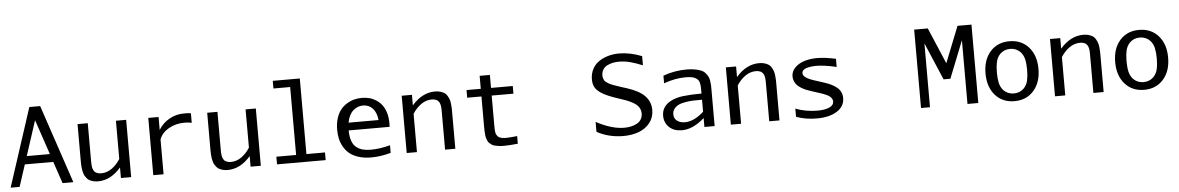

<svg xmlns="http://www.w3.org/2000/svg" viewBox="-35 -1261 10864 1769"><g transform="rotate(-5 5396.5 -376.0)"><path d="M589.8 0H490.2L421.9 -202.1H158.7L92.8 0H9.8L246.1 -725.1H346.2ZM397 -276.9 288.1 -599.6 183.1 -276.9Z M769.5 -185.1Q769.5 -168.5 769.8 -159.4Q770 -150.4 771.5 -135Q772.9 -119.6 775.9 -110.8Q778.8 -102.1 784.9 -90.8Q791 -79.6 799.8 -73.7Q808.6 -67.9 822 -63.5Q835.4 -59.1 852.5 -59.1Q905.3 -59.1 950.4 -90.8Q995.6 -122.6 1029.8 -175.8V-529.8H1124.5V0H1029.8V-97.7Q935.1 12.2 817.4 12.2Q794.4 12.2 775.1 7.3Q755.9 2.4 741.9 -4.4Q728 -11.2 717 -23.9Q706.1 -36.6 699.2 -47.6Q692.4 -58.6 687.3 -76.4Q682.1 -94.2 679.9 -106.2Q677.7 -118.2 676.5 -138.2Q675.3 -158.2 675 -168.5Q674.8 -178.7 674.8 -197.8Q674.8 -198.7 674.8 -199.5Q674.8 -200.2 674.8 -201.2Q674.8 -202.1 674.8 -203.1V-529.8H769.5Z M1724.1 -450.2Q1689.5 -457 1657.2 -457Q1576.2 -457 1511.5 -420.2Q1446.8 -383.3 1424.3 -322.3V0H1329.1V-529.8H1424.3V-410.2Q1460.9 -470.7 1523.2 -506.3Q1585.4 -542 1662.1 -542Q1705.1 -542 1724.1 -538.1Z M1968.8 -185.1Q1968.8 -168.5 1969 -159.4Q1969.2 -150.4 1970.7 -135Q1972.2 -119.6 1975.1 -110.8Q1978 -102.1 1984.1 -90.8Q1990.2 -79.6 1999 -73.7Q2007.8 -67.9 2021.2 -63.5Q2034.7 -59.1 2051.8 -59.1Q2104.5 -59.1 2149.7 -90.8Q2194.8 -122.6 2229 -175.8V-529.8H2323.7V0H2229V-97.7Q2134.3 12.2 2016.6 12.2Q1993.7 12.2 1974.4 7.3Q1955.1 2.4 1941.2 -4.4Q1927.2 -11.2 1916.3 -23.9Q1905.3 -36.6 1898.4 -47.6Q1891.6 -58.6 1886.5 -76.4Q1881.3 -94.2 1879.2 -106.2Q1877 -118.2 1875.7 -138.2Q1874.5 -158.2 1874.3 -168.5Q1874 -178.7 1874 -197.8Q1874 -198.7 1874 -199.5Q1874 -200.2 1874 -201.2Q1874 -202.1 1874 -203.1V-529.8H1968.8Z M2751.5 -70.8H2923.3V0H2473.6V-70.8H2656.2V-699.2H2501.5V-770H2751.5Z M3163.6 -325.2H3440.9Q3433.6 -396 3398.4 -433.6Q3363.3 -471.2 3310.1 -471.2Q3257.3 -471.2 3217 -434.6Q3176.8 -397.9 3163.6 -325.2ZM3344.2 12.2Q3276.9 12.2 3224.6 -5.1Q3172.4 -22.5 3140.9 -49.8Q3109.4 -77.1 3088.9 -115Q3068.4 -152.8 3060.8 -190.2Q3053.2 -227.5 3053.2 -269Q3053.2 -328.6 3068.6 -376.2Q3084 -423.8 3108.9 -454.3Q3133.8 -484.9 3167.5 -505.1Q3201.2 -525.4 3235.1 -533.7Q3269 -542 3305.2 -542Q3341.3 -542 3374.3 -533.4Q3407.2 -524.9 3437.3 -505.4Q3467.3 -485.8 3489.5 -457Q3511.7 -428.2 3524.9 -384.8Q3538.1 -341.3 3538.1 -287.6Q3538.1 -265.6 3537.1 -253.9H3158.2Q3158.7 -196.8 3172.6 -157.5Q3186.5 -118.2 3213.1 -97.2Q3239.7 -76.2 3272 -67.6Q3304.2 -59.1 3347.2 -59.1Q3432.1 -59.1 3525.9 -85V-14.2Q3430.2 12.2 3344.2 12.2Z M4027.8 -347.2Q4027.8 -360.4 4027.8 -366.7Q4027.8 -373 4027.1 -385.7Q4026.4 -398.4 4024.9 -405Q4023.4 -411.6 4020.8 -422.1Q4018.1 -432.6 4013.9 -438.5Q4009.8 -444.3 4003.7 -451.4Q3997.6 -458.5 3989.5 -462.2Q3981.4 -465.8 3970.5 -468.5Q3959.5 -471.2 3945.8 -471.2Q3893.1 -471.2 3847.4 -439.5Q3801.8 -407.7 3767.6 -354.5V0H3672.9V-529.8H3767.6V-432.1Q3862.8 -542 3981.4 -542Q4010.7 -542 4033.7 -534.7Q4056.6 -527.3 4071.3 -517.1Q4085.9 -506.8 4096.2 -487.8Q4106.4 -468.8 4111.6 -453.9Q4116.7 -439 4119.4 -413.1Q4122.1 -387.2 4122.3 -373Q4122.6 -358.9 4122.6 -332Q4122.6 -330.1 4122.6 -329.1V0H4027.8Z M4499 -176.8Q4499 -158.7 4499.5 -147.5Q4500 -136.2 4502 -122.1Q4503.9 -107.9 4507.8 -99.9Q4511.7 -91.8 4518.8 -83Q4525.9 -74.2 4536.1 -69.6Q4546.4 -64.9 4561.5 -62Q4576.7 -59.1 4596.2 -59.1Q4629.9 -59.1 4700.2 -66.9V3.9Q4622.1 12.2 4573.2 12.2Q4546.4 12.2 4524.7 9.5Q4502.9 6.8 4486.3 2.4Q4469.7 -2 4457.3 -10.7Q4444.8 -19.5 4436 -27.8Q4427.2 -36.1 4421.4 -50.8Q4415.5 -65.4 4412.1 -77.6Q4408.7 -89.8 4407 -110.1Q4405.3 -130.4 4404.8 -146.5Q4404.3 -162.6 4404.3 -188V-459H4272.5V-529.8H4404.3V-649.9H4499V-529.8H4700.2V-459H4499Z M5961.4 -198.2Q5961.4 -129.9 5922.6 -80.1Q5883.8 -30.3 5820.1 -6.1Q5756.3 18.1 5676.3 18.1Q5542.5 18.1 5431.6 -42V-133.8Q5574.7 -57.1 5691.4 -57.1Q5725.1 -57.1 5754.4 -63.7Q5783.7 -70.3 5808.3 -83.7Q5833 -97.2 5847.2 -120.6Q5861.3 -144 5861.3 -174.8Q5861.3 -225.6 5820.8 -258.5Q5780.3 -291.5 5692.4 -319.8L5647.5 -335Q5562.5 -363.3 5516.1 -390.6Q5469.7 -418 5450.7 -449.2Q5431.6 -480.5 5431.6 -525.9Q5431.6 -579.1 5453.9 -621.6Q5476.1 -664.1 5514.2 -689.9Q5552.2 -715.8 5600.3 -729.5Q5648.4 -743.2 5702.6 -743.2Q5801.3 -743.2 5911.6 -700.2V-615.2Q5849.6 -640.6 5798.3 -654.3Q5747.1 -668 5694.3 -668Q5663.1 -668 5635.5 -662.1Q5607.9 -656.2 5583.7 -643.8Q5559.6 -631.3 5545.4 -608.4Q5531.2 -585.4 5531.2 -554.2Q5531.2 -540 5534.9 -528.6Q5538.6 -517.1 5543.5 -508.3Q5548.3 -499.5 5561 -490.7Q5573.7 -481.9 5583.7 -475.8Q5593.8 -469.7 5616.2 -461.2Q5638.7 -452.6 5654.3 -447.3Q5669.9 -441.9 5702.6 -431.2L5748.5 -417Q5861.3 -379.9 5911.4 -326.4Q5961.4 -272.9 5961.4 -198.2Z M6307.1 -542Q6351.6 -542 6386 -535.4Q6420.4 -528.8 6442.9 -519.5Q6465.3 -510.3 6480.7 -492.2Q6496.1 -474.1 6503.9 -459.7Q6511.7 -445.3 6515.9 -419.4Q6520 -393.6 6520.5 -377.9Q6521 -362.3 6521 -333V0H6426.3V-82.5Q6320.3 12.2 6218.3 12.2Q6144.5 12.2 6100.3 -29.5Q6056.2 -71.3 6056.2 -136.2Q6056.2 -218.8 6135.3 -264.2Q6186.5 -292 6254.9 -300.3Q6323.2 -308.6 6426.3 -309.1V-349.1Q6426.3 -369.6 6425 -382.8Q6423.8 -396 6419.7 -411.6Q6415.5 -427.2 6406.7 -436.8Q6397.9 -446.3 6383.5 -454.8Q6369.1 -463.4 6346.4 -467.3Q6323.7 -471.2 6293 -471.2Q6196.3 -471.2 6091.3 -433.1V-503.9Q6196.8 -542 6307.1 -542ZM6426.3 -140.6V-252H6424.3Q6369.6 -252 6340.6 -251Q6311.5 -250 6271.5 -243.4Q6231.4 -236.8 6205.1 -223.1Q6150.9 -192.9 6150.9 -141.1Q6150.9 -103 6178.5 -81.1Q6206.1 -59.1 6252 -59.1Q6335.9 -59.1 6426.3 -140.6Z M7025.9 -347.2Q7025.9 -360.4 7025.9 -366.7Q7025.9 -373 7025.1 -385.7Q7024.4 -398.4 7022.9 -405Q7021.5 -411.6 7018.8 -422.1Q7016.1 -432.6 7012 -438.5Q7007.8 -444.3 7001.7 -451.4Q6995.6 -458.5 6987.5 -462.2Q6979.5 -465.8 6968.5 -468.5Q6957.5 -471.2 6943.8 -471.2Q6891.1 -471.2 6845.5 -439.5Q6799.8 -407.7 6765.6 -354.5V0H6670.9V-529.8H6765.6V-432.1Q6860.8 -542 6979.5 -542Q7008.8 -542 7031.7 -534.7Q7054.7 -527.3 7069.3 -517.1Q7084 -506.8 7094.2 -487.8Q7104.5 -468.8 7109.6 -453.9Q7114.7 -439 7117.4 -413.1Q7120.1 -387.2 7120.4 -373Q7120.6 -358.9 7120.6 -332Q7120.6 -330.1 7120.6 -329.1V0H7025.9Z M7723.1 -153.8Q7723.1 -77.6 7652.6 -32.7Q7582 12.2 7467.3 12.2Q7360.4 12.2 7275.4 -20V-95.2Q7370.6 -59.1 7478.5 -59.1Q7546.4 -59.1 7587.4 -77.4Q7628.4 -95.7 7628.4 -130.9Q7628.4 -145 7620.8 -157.2Q7613.3 -169.4 7603.3 -177.7Q7593.3 -186 7575 -194.6Q7556.6 -203.1 7544.2 -207.8Q7531.7 -212.4 7510.3 -219.2L7433.1 -244.1Q7407.2 -252.4 7386.5 -261.2Q7365.7 -270 7344.2 -283.2Q7322.8 -296.4 7308.3 -311.5Q7293.9 -326.7 7284.7 -347.4Q7275.4 -368.2 7275.4 -392.1Q7275.4 -439 7309.3 -473.6Q7343.3 -508.3 7396.7 -525.1Q7450.2 -542 7515.1 -542Q7588.4 -542 7688.5 -520V-444.8Q7574.7 -471.2 7503.4 -471.2Q7478.5 -471.2 7456.1 -468.5Q7433.6 -465.8 7413.3 -460Q7393.1 -454.1 7381.1 -442.6Q7369.1 -431.2 7369.1 -416Q7369.1 -405.8 7374 -396.5Q7378.9 -387.2 7388.9 -379.4Q7398.9 -371.6 7408.4 -365.7Q7418 -359.9 7434.1 -353.5Q7450.2 -347.2 7459.7 -343.8Q7469.2 -340.3 7486.3 -335L7563.5 -310.1Q7598.1 -298.8 7624.8 -285.9Q7651.4 -272.9 7674.8 -254.6Q7698.2 -236.3 7710.7 -210.7Q7723.1 -185.1 7723.1 -153.8Z M8959.5 0H8859.4V-589.4L8722.7 -245.1H8659.7L8512.7 -590.8V0H8429.7V-725.1H8555.7L8697.8 -390.6L8830.6 -725.1H8959.5Z M9388.2 -433.1Q9350.1 -471.2 9293.9 -471.2Q9238.3 -471.2 9200.2 -433.1Q9172.4 -403.3 9163.3 -362.1Q9154.3 -320.8 9154.3 -265.1Q9154.3 -209.5 9163.3 -168.2Q9172.4 -127 9200.2 -97.2Q9238.3 -59.1 9293.9 -59.1Q9350.1 -59.1 9388.2 -97.2Q9416 -127 9425 -168.2Q9434.1 -209.5 9434.1 -265.1Q9434.1 -320.8 9425 -362.1Q9416 -403.3 9388.2 -433.1ZM9293.9 -542Q9404.3 -542 9471.7 -466.3Q9539.1 -390.6 9539.1 -265.1Q9539.1 -139.6 9471.9 -63.7Q9404.8 12.2 9293.9 12.2Q9183.6 12.2 9116.5 -63.5Q9049.3 -139.2 9049.3 -265.1Q9049.3 -390.6 9116.2 -466.3Q9183.1 -542 9293.9 -542Z M10023.9 -347.2Q10023.9 -360.4 10023.9 -366.7Q10023.9 -373 10023.2 -385.7Q10022.5 -398.4 10021 -405Q10019.5 -411.6 10016.8 -422.1Q10014.2 -432.6 10010 -438.5Q10005.9 -444.3 9999.8 -451.4Q9993.7 -458.5 9985.6 -462.2Q9977.5 -465.8 9966.6 -468.5Q9955.6 -471.2 9941.9 -471.2Q9889.2 -471.2 9843.5 -439.5Q9797.9 -407.7 9763.7 -354.5V0H9668.9V-529.8H9763.7V-432.1Q9858.9 -542 9977.5 -542Q10006.8 -542 10029.8 -534.7Q10052.7 -527.3 10067.4 -517.1Q10082 -506.8 10092.3 -487.8Q10102.5 -468.8 10107.7 -453.9Q10112.8 -439 10115.5 -413.1Q10118.2 -387.2 10118.4 -373Q10118.7 -358.9 10118.7 -332Q10118.7 -330.1 10118.7 -329.1V0H10023.9Z M10587.4 -433.1Q10549.3 -471.2 10493.2 -471.2Q10437.5 -471.2 10399.4 -433.1Q10371.6 -403.3 10362.5 -362.1Q10353.5 -320.8 10353.5 -265.1Q10353.5 -209.5 10362.5 -168.2Q10371.6 -127 10399.4 -97.2Q10437.5 -59.1 10493.2 -59.1Q10549.3 -59.1 10587.4 -97.2Q10615.2 -127 10624.3 -168.2Q10633.3 -209.5 10633.3 -265.1Q10633.3 -320.8 10624.3 -362.1Q10615.2 -403.3 10587.4 -433.1ZM10493.2 -542Q10603.5 -542 10670.9 -466.3Q10738.3 -390.6 10738.3 -265.1Q10738.3 -139.6 10671.1 -63.7Q10604 12.2 10493.2 12.2Q10382.8 12.2 10315.7 -63.5Q10248.5 -139.2 10248.5 -265.1Q10248.5 -390.6 10315.4 -466.3Q10382.3 -542 10493.2 -542Z"/></g></svg>

Font: Aurulent Sans Mono
Style: Regular
Weight: 400
Monospace: yes
Version: Version 2007.05.04